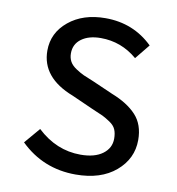

<svg xmlns="http://www.w3.org/2000/svg" viewBox="-78 -737 755 819"><g transform="rotate(10 300.0 -327.5)"><path d="M303 12Q162 12 63 -85L121 -153Q204 -75 309 -75Q370 -75 404.5 -100.5Q439 -126 439 -167Q439 -190 432 -206.5Q425 -223 405.5 -236Q386 -249 372.5 -255.5Q359 -262 325 -276L233 -317Q93 -371 93 -488Q93 -565 155 -616Q217 -667 314 -667Q435 -667 519 -585L467 -521Q398 -580 309 -580Q257 -580 225.5 -557Q194 -534 194 -494Q194 -474 202.5 -458.5Q211 -443 231 -430Q251 -417 264.5 -411Q278 -405 308 -393L397 -354Q466 -327 503.5 -286.5Q541 -246 541 -179Q541 -98 476.5 -43Q412 12 303 12Z"/></g></svg>

Font: TypoPRO Source Code Pro
Style: Regular
Weight: 500
Monospace: yes
Designer: Paul D. Hunt, Teo Tuominen
Foundry: Adobe Systems Incorporated
Version: Version 2.010;PS 1.0;hotconv 1.0.84;makeotf.lib2.5.63406